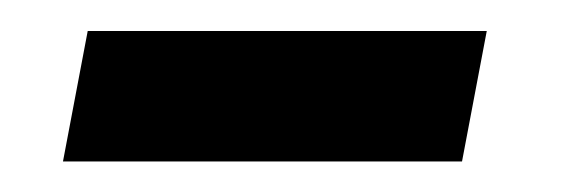

<svg xmlns="http://www.w3.org/2000/svg" viewBox="-20 -298 373 125"><path d="M21 -192.9 37.1 -277.8H296.9L280.8 -192.9Z"/></svg>

Font: Tinos
Style: Bold Italic
Weight: 700
Italic angle: -16.333°
Designer: Steve Matteson
Foundry: Monotype Imaging Inc.
Version: Version 1.23